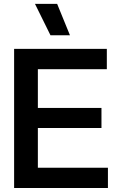

<svg xmlns="http://www.w3.org/2000/svg" viewBox="-20 -946 598 966"><path d="M51 0H523V-102H170.5V-302H490.5V-403H170.5V-598H517.5V-700H51ZM267.5 -926.5H156L234 -768.5H332Z"/></svg>

Font: MCL Standard Medium
Style: Regular
Weight: 500
Designer: Květoslav Bartoš
Foundry: Florian Karsten
Version: Version 1.001;Glyphs 3.2.3 (3260)